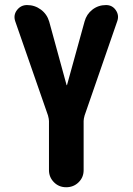

<svg xmlns="http://www.w3.org/2000/svg" viewBox="-20 -540 540 779"><path d="M410.2 -519.5Q435.5 -519.5 449.7 -499Q463.9 -478.5 456.1 -455.1L323.2 -71.3Q319.3 -57.6 319.3 -48.8V150.4Q319.3 179.7 298.8 199.7Q278.3 219.7 248.5 219.7Q218.8 219.7 198.7 199.2Q178.7 178.7 178.7 150.4V-48.8Q178.7 -56.6 174.8 -71.3L42 -453.1Q33.2 -478.5 48.8 -499Q64.5 -519.5 89.8 -519.5Q121.1 -519.5 146 -501Q170.9 -482.4 179.7 -452.1L250 -195.3Q250 -194.3 251 -194.3Q252 -194.3 252 -195.3L323.2 -453.1Q331.1 -482.4 355 -501Q378.9 -519.5 410.2 -519.5Z"/></svg>

Font: Rounded-X Mgen+ 2m bold
Style: Bold
Weight: 700
Designer: [Source Han Sans]
Ryoko NISHIZUKA  (kana & ideographs); Paul D. Hunt (Latin, Greek & Cyrillic); Wenlong ZHANG  (bopomofo
Version: Version 1.059.20150602